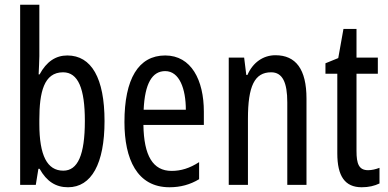

<svg xmlns="http://www.w3.org/2000/svg" viewBox="-20 -780 1635 810"><path d="M146 -543V-760H65V0H131L142 -68H147C177 -14 216 10 267 10C366 10 421 -90 421 -269C421 -450 366 -546 264 -546C215 -546 176 -520 147 -466H143C144 -496 146 -522 146 -543ZM246 -475C310 -475 338 -406 338 -270C338 -126 308 -60 247 -60C179 -60 146 -124 146 -257V-276C146 -390 165 -475 246 -475Z M677 -546C564 -546 505 -447 505 -265C505 -109 558 10 695 10C741 10 782 -1 820 -24V-96C780 -70 743 -59 704 -59C625 -59 587 -123 585 -253H840V-309C840 -442 787 -546 677 -546ZM677 -480C737 -480 764 -405 764 -317H586C591 -428 622 -480 677 -480Z M1142 -547C1091 -547 1047 -517 1024 -464H1019L1010 -537H945V0H1026V-279C1026 -417 1054 -475 1124 -475C1172 -475 1192 -432 1192 -348V0H1273V-364C1273 -488 1228 -547 1142 -547Z M1533 -62C1494 -62 1484 -89 1484 -143V-469H1574V-537H1484V-658H1429L1407 -535L1353 -513V-469H1403V-133C1403 -37 1435 10 1506 10C1536 10 1560 4 1581 -6V-72C1565 -66 1549 -62 1533 -62Z"/></svg>

Font: Noto Sans Devanagari ExtraCondensed
Style: Regular
Weight: 400
Width: 2
Designer: Jelle Bosma - Monotype Design Team
Foundry: Monotype Imaging Inc.
Version: Version 2.004